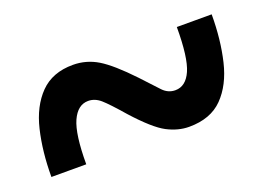

<svg xmlns="http://www.w3.org/2000/svg" viewBox="-46 -545 517 378"><g transform="rotate(-20 212.5 -356.5)"><path d="M10 -260Q10 -313 20.5 -357Q31 -401 56.5 -427Q82 -453 125 -453Q153 -453 177 -438.5Q201 -424 238 -385Q261 -360 272 -348.5Q283 -337 298 -337Q320 -337 331.5 -363Q343 -389 343 -453H416Q416 -400 405.5 -356Q395 -312 369.5 -286Q344 -260 299 -260Q276 -260 253 -272Q230 -284 193 -325Q167 -355 155 -365.5Q143 -376 129 -376Q107 -376 95 -349.5Q83 -323 83 -260Z"/></g></svg>

Font: Noto Serif Tamil ExtraCondensed Black
Style: Regular
Weight: 900
Width: 2
Designer: Indian Type Foundry, Tom Grace, and the Monotype Design Team
Foundry: Monotype Imaging Inc.
Version: Version 2.004; ttfautohint (v1.8.4.7-5d5b)